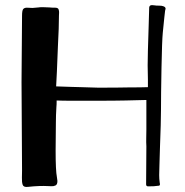

<svg xmlns="http://www.w3.org/2000/svg" viewBox="-20 -731 722 749"><path d="M626 -697 624 -689Q623 -682 621 -662.5Q619 -643 615 -603Q612 -573 610 -466.5Q608 -360 608 -300Q608 -258 604 -154L602 -88L601 -48Q601 -33 603 -19L604 -13Q604 -7 599.5 -6.5Q595 -6 594 -6Q584 -4 558 -4Q550 -4 550 -12L551 -160Q550 -176 550.5 -193.5Q551 -211 551 -225V-267V-341L470 -339Q427 -338 354 -338H260Q222 -338 201 -339Q201 -322 200 -313Q198 -281 198 -252L197 -144Q197 -65 202 -40Q204 -28 204 -25Q204 -11 196.5 -7.5Q189 -4 180.5 -4.5Q172 -5 169 -5Q134 -7 89 -2Q72 0 68.5 -10Q65 -20 65.5 -38Q66 -56 66 -65L64 -411L66 -670Q66 -690 70.5 -695.5Q75 -701 85 -701L107 -700Q112 -700 130 -702Q135 -703 147 -703L173 -702Q181 -701 195 -701Q206 -701 208.5 -694.5Q211 -688 210.5 -681Q210 -674 210 -671Q210 -625 206 -552L202 -453L199 -394L259 -392L296 -391Q344 -389 363 -389Q441 -389 482 -390Q531 -390 557 -391V-421L556 -476Q556 -514 560 -632L562 -702Q563 -711 573 -711L584 -710Q588 -709 599 -709Q611 -709 616 -707Q626 -704 626 -697ZM550 -14V-12Z"/></svg>

Font: Barriecito
Style: Regular
Weight: 400
Designer: Pablo Cosgaya & Sergio Jiménez
Foundry: Pablo Cosgaya & Sergio Jiménez
Version: Version 1.001